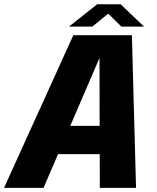

<svg xmlns="http://www.w3.org/2000/svg" viewBox="-52 -908 758 928"><path d="M-32.5 0 302.5 -738H585.5L605.5 0H430.5L430 -163H228.5L158.5 0ZM287.5 -299.5H429.5L429 -628ZM281.5 -779.5 418 -887.5H531L644 -779.5H534.5L471 -842L394.5 -779.5Z"/></svg>

Font: Epilogue ExtraBold
Style: Italic
Weight: 800
Italic angle: -12°
Designer: Tyler Finck
Foundry: Etcetera Type Co
Version: Version 2.111; ttfautohint (v1.8.3)